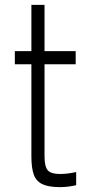

<svg xmlns="http://www.w3.org/2000/svg" viewBox="-20 -756 379 789"><path d="M293 -49V5Q258 13 227 13Q180 13 154.5 1Q129 -11 119 -38Q109 -65 109 -114V-492H41V-546H109V-736H163V-546H291V-492H163V-114Q163 -71 176.5 -56Q190 -41 227 -41Q256 -41 293 -49Z"/></svg>

Font: Biryani ExtraLight
Style: Regular
Weight: 275
Designer: Dan Reynolds and Mathieu Reguer
Foundry: Dan Reynolds and Mathieu Reguer
Version: Version 1.004; ttfautohint (v1.1) -l 5 -r 5 -G 72 -x 0 -D la